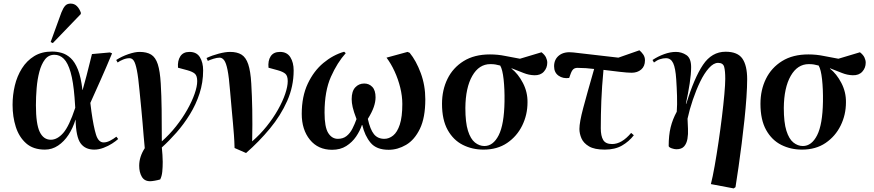

<svg xmlns="http://www.w3.org/2000/svg" viewBox="-20 -819 4868 1069"><path d="M230 14Q165 14 125.5 -21Q86 -56 68 -112.5Q50 -169 50 -235Q50 -290 62.5 -342.5Q75 -395 102 -438Q129 -481 170.5 -506.5Q212 -532 270 -532Q297 -532 323.5 -524.5Q350 -517 373.5 -495.5Q397 -474 414 -431.5Q431 -389 439 -318H440Q453 -365 462 -398.5Q471 -432 477.5 -460Q484 -488 492 -518L592 -527L604 -522Q569 -438 541 -375.5Q513 -313 483 -246L489 -198Q501 -113 514.5 -69.5Q528 -26 557 -26Q574 -26 592.5 -35.5Q611 -45 628 -58L638 -45Q626 -34 604.5 -20Q583 -6 556.5 4Q530 14 505 14Q454 14 428.5 -21.5Q403 -57 401 -152H400Q386 -106 361.5 -68.5Q337 -31 303.5 -8.5Q270 14 230 14ZM263 -41Q299 -41 332 -78.5Q365 -116 399 -219L395 -277Q388 -365 373 -417Q358 -469 335.5 -491.5Q313 -514 283 -514Q250 -514 230 -487.5Q210 -461 199 -419Q188 -377 184 -328Q180 -279 180 -233Q180 -129 201 -85Q222 -41 263 -41ZM274 -579 262 -585 322 -750Q332 -775 343 -787Q354 -799 373 -799Q394 -799 408 -785Q422 -771 430 -749V-741Z M816 190Q784 190 769.5 165Q755 140 755 104Q755 78 763 53.5Q771 29 786 6Q782 -33 779.5 -65.5Q777 -98 774 -132.5Q771 -167 767 -210Q763 -253 757 -312Q750 -389 742 -428.5Q734 -468 724.5 -481.5Q715 -495 701 -495Q684 -495 665.5 -487.5Q647 -480 635 -471L627 -485Q658 -505 694.5 -517.5Q731 -530 757 -530Q797 -530 821.5 -515Q846 -500 858.5 -461.5Q871 -423 875 -354Q879 -287 880 -209Q881 -131 881 -32Q924 -70 960 -115.5Q996 -161 1022.5 -208Q1049 -255 1063.5 -296.5Q1078 -338 1078 -367Q1078 -397 1065 -408.5Q1052 -420 1023 -428L971 -442Q968 -481 984 -505.5Q1000 -530 1035 -530Q1075 -530 1093 -500.5Q1111 -471 1111 -427Q1111 -360 1091 -298.5Q1071 -237 1037 -182Q1003 -127 962.5 -81Q922 -35 881 2Q883 18 884.5 43.5Q886 69 886 82Q886 112 883.5 137Q881 162 872 180Q859 184 842 187Q825 190 816 190Z M1350 33 1286 5Q1285 -35 1282.5 -67.5Q1280 -100 1277 -134Q1274 -168 1270 -210.5Q1266 -253 1261 -312Q1255 -389 1247 -429Q1239 -469 1228 -483.5Q1217 -498 1203 -498Q1188 -498 1169 -492Q1150 -486 1137 -480L1130 -496Q1162 -511 1198.5 -520.5Q1235 -530 1261 -530Q1300 -530 1324.5 -515Q1349 -500 1362 -461.5Q1375 -423 1379 -354Q1383 -287 1384.5 -209Q1386 -131 1384 -32Q1428 -70 1464.5 -115.5Q1501 -161 1527.5 -208Q1554 -255 1568 -296.5Q1582 -338 1582 -367Q1582 -397 1568.5 -408.5Q1555 -420 1526 -428L1475 -442Q1471 -481 1487 -505.5Q1503 -530 1539 -530Q1578 -530 1596.5 -500.5Q1615 -471 1615 -427Q1615 -338 1579 -257Q1543 -176 1483 -103.5Q1423 -31 1350 33Z M1829 15Q1751 15 1705.5 -41Q1660 -97 1660 -185Q1660 -282 1693.5 -353Q1727 -424 1780.5 -468.5Q1834 -513 1896 -531L1905 -523Q1858 -471 1822.5 -391.5Q1787 -312 1787 -192Q1787 -111 1807.5 -78.5Q1828 -46 1861 -46Q1890 -46 1909.5 -61.5Q1929 -77 1942 -102.5Q1955 -128 1965 -156Q1949 -198 1943.5 -222.5Q1938 -247 1938 -267Q1938 -311 1958 -332.5Q1978 -354 2008 -354Q2035 -354 2053 -335Q2071 -316 2071 -277Q2071 -252 2061 -223Q2051 -194 2028 -157Q2041 -98 2062 -72Q2083 -46 2120 -46Q2146 -46 2169 -64.5Q2192 -83 2206 -125.5Q2220 -168 2220 -240Q2220 -284 2208.5 -331Q2197 -378 2177 -421.5Q2157 -465 2132 -498L2249 -530L2261 -525Q2297 -481 2322.5 -412.5Q2348 -344 2348 -266Q2348 -164 2318 -102Q2288 -40 2241 -12.5Q2194 15 2144 15Q2076 15 2043.5 -24Q2011 -63 1997 -123H1995Q1984 -90 1962.5 -58.5Q1941 -27 1908 -6Q1875 15 1829 15Z M2672 14Q2609 14 2556.5 -12.5Q2504 -39 2472.5 -95.5Q2441 -152 2441 -241Q2441 -318 2471.5 -380Q2502 -442 2561.5 -479Q2621 -516 2708 -516Q2752 -516 2793 -507.5Q2834 -499 2875 -492L2995 -528Q3013 -514 3020 -499Q3027 -484 3027 -470Q3027 -441 3008 -420Q2989 -399 2955 -400Q2924 -401 2895.5 -412.5Q2867 -424 2828 -439V-437Q2865 -408 2891.5 -357Q2918 -306 2917 -249Q2917 -180 2887.5 -120Q2858 -60 2803.5 -23Q2749 14 2672 14ZM2677 -6Q2726 -6 2756.5 -66Q2787 -126 2789 -254Q2790 -322 2784 -377Q2778 -432 2765 -454Q2750 -458 2738.5 -460Q2727 -462 2710 -462Q2647 -462 2609.5 -396.5Q2572 -331 2571 -218Q2571 -137 2585.5 -91Q2600 -45 2624.5 -25.5Q2649 -6 2677 -6Z M3347 14Q3290 14 3259.5 -4Q3229 -22 3217.5 -48.5Q3206 -75 3206 -101Q3206 -138 3227 -217Q3248 -296 3288 -435Q3265 -438 3242.5 -439.5Q3220 -441 3199 -441Q3182 -442 3172.5 -434Q3163 -426 3155 -402L3149 -385Q3115 -380 3090 -397.5Q3065 -415 3065 -450Q3065 -489 3093.5 -511Q3122 -533 3172 -527L3423 -498L3540 -539Q3551 -530 3561 -516Q3571 -502 3571 -483Q3571 -450 3550 -432Q3529 -414 3497 -414Q3474 -414 3431.5 -419Q3389 -424 3340 -430Q3331 -335 3328 -257.5Q3325 -180 3325 -105Q3325 -62 3338.5 -39.5Q3352 -17 3388 -17Q3442 -17 3494 -79L3509 -66Q3482 -31 3443 -8.5Q3404 14 3347 14Z M4065 230 3938 206Q3948 167 3959 105Q3970 43 3980.5 -28Q3991 -99 3999.5 -168.5Q4008 -238 4013 -294Q4018 -350 4018 -380Q4018 -424 4012 -446.5Q4006 -469 3978 -469Q3953 -469 3927 -440Q3901 -411 3878.5 -364.5Q3856 -318 3837.5 -263.5Q3819 -209 3808 -158Q3809 -131 3810.5 -101.5Q3812 -72 3807.5 -46Q3803 -20 3789 -4Q3775 12 3746 12Q3735 12 3720.5 7Q3706 2 3703 -5Q3703 -66 3714 -110.5Q3725 -155 3748 -197Q3751 -236 3749.5 -285Q3748 -334 3745 -377Q3741 -440 3728 -467.5Q3715 -495 3688 -495Q3672 -495 3655 -489.5Q3638 -484 3621 -471L3613 -485Q3643 -505 3677.5 -517.5Q3712 -530 3743 -530Q3775 -530 3801.5 -512.5Q3828 -495 3828 -445Q3828 -407 3820 -354.5Q3812 -302 3799 -242L3801 -241Q3845 -385 3894 -458Q3943 -531 4020 -531Q4087 -531 4113.5 -492.5Q4140 -454 4140 -378Q4140 -335 4136 -277Q4132 -219 4125 -153Q4118 -87 4109.5 -19.5Q4101 48 4092 110.5Q4083 173 4075 223Z M4445 14Q4382 14 4329.5 -12.5Q4277 -39 4245.5 -95.5Q4214 -152 4214 -241Q4214 -318 4244.5 -380Q4275 -442 4334.5 -479Q4394 -516 4481 -516Q4525 -516 4566 -507.5Q4607 -499 4648 -492L4768 -528Q4786 -514 4793 -499Q4800 -484 4800 -470Q4800 -441 4781 -420Q4762 -399 4728 -400Q4697 -401 4668.5 -412.5Q4640 -424 4601 -439V-437Q4638 -408 4664.5 -357Q4691 -306 4690 -249Q4690 -180 4660.5 -120Q4631 -60 4576.5 -23Q4522 14 4445 14ZM4450 -6Q4499 -6 4529.5 -66Q4560 -126 4562 -254Q4563 -322 4557 -377Q4551 -432 4538 -454Q4523 -458 4511.5 -460Q4500 -462 4483 -462Q4420 -462 4382.5 -396.5Q4345 -331 4344 -218Q4344 -137 4358.5 -91Q4373 -45 4397.5 -25.5Q4422 -6 4450 -6Z"/></svg>

Font: Literata 72pt SemiBold
Style: Italic
Weight: 600
Italic angle: -2°
Designer: Latin by Veronika Burian and Jose Scaglione. Greek by Irene Vlachou. Cyrillic by Vera Evstafieva
Foundry: TypeTogether
Version: Version 3.002